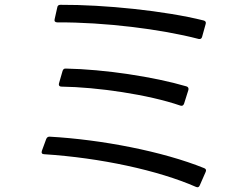

<svg xmlns="http://www.w3.org/2000/svg" viewBox="-20 -765 1040 798"><path d="M835 -666C837 -673 834 -678 826 -680C666 -720 414 -746 231 -745C223 -745 219 -741 218 -734L207 -685C205 -677 209 -672 218 -672C414 -673 649 -644 806 -603C813 -602 818 -604 820 -612ZM763 -391C765 -398 762 -404 755 -406C619 -446 413 -477 254 -480C247 -481 242 -477 240 -470L225 -418C223 -410 227 -405 235 -405C384 -403 597 -372 730 -326C737 -324 742 -326 745 -334ZM835 -51C838 -58 836 -63 829 -66C656 -136 401 -185 186 -197C179 -197 175 -194 172 -187L154 -138C151 -129 155 -124 164 -124C397 -109 638 -57 795 12C802 15 807 13 810 6Z"/></svg>

Font: LINE Seed JP App_OTF Regular
Style: Regular
Weight: 400
Designer: LY Corporation & Fontrix & Fontworks
Version: Version 1.002